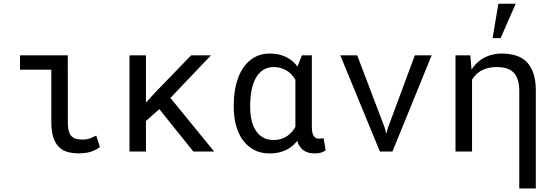

<svg xmlns="http://www.w3.org/2000/svg" viewBox="-20 -832 3040 1054"><path d="M89.8 -528.3V-449.7H261.7V-162.1Q261.7 -112.8 272 -79.8Q282.2 -46.9 301.8 -26.9Q320.8 -6.8 348.4 1.5Q376 9.8 411.1 9.8Q429.2 9.8 446.8 7.8Q464.4 5.9 481.4 0Q492.7 -3.9 504.4 -9.8Q516.1 -15.6 528.3 -24.4L508.3 -87.9Q494.1 -79.6 475.1 -72.8Q456.1 -65.9 434.1 -65.9Q418 -65.9 403.3 -68.4Q388.7 -70.8 377.4 -80.1Q365.7 -88.9 359.1 -107.2Q352.5 -125.5 352.5 -157.2L352.1 -528.3Z M854.5 -232.9 1041.5 0H1155.8L915.5 -294.4L1138.2 -528.3H1029.3L835 -327.6L781.2 -269V-528.3H690.9V0H781.2V-168Z M1691.9 -528.3H1637.2L1614.7 -470.2L1613.3 -466.3Q1603.5 -479.5 1591.8 -490.5Q1580.1 -501.5 1566.9 -509.8Q1544.9 -523.4 1518.6 -530.8Q1492.2 -538.1 1460.4 -538.1Q1412.1 -538.1 1375.2 -516.6Q1338.4 -495.1 1313.5 -457.5Q1288.6 -419.4 1275.9 -367.4Q1263.2 -315.4 1263.2 -254.4V-244.1Q1263.2 -189.5 1275.9 -142.8Q1288.6 -96.2 1313.5 -62.5Q1338.4 -28.3 1375 -9Q1411.6 10.3 1459.5 10.3Q1490.7 10.3 1517.1 3.4Q1543.5 -3.4 1564.9 -16.6Q1578.1 -24.9 1589.8 -35.4Q1601.6 -45.9 1611.3 -58.6Q1615.7 -44.9 1621.8 -34.2Q1627.9 -23.4 1635.7 -15.6Q1648.9 -2.4 1667 3.9Q1685.1 10.3 1708 10.3Q1723.6 10.3 1738 7.1Q1752.4 3.9 1767.6 -6.3L1756.3 -73.7Q1751.5 -72.8 1744.9 -71.8Q1738.3 -70.8 1731 -70.8Q1722.2 -70.8 1715.1 -74Q1708 -77.1 1703.1 -84.5Q1697.8 -91.8 1694.8 -104.2Q1691.9 -116.7 1691.9 -135.3ZM1353.5 -244.1V-254.4Q1353.5 -295.9 1360.4 -333.7Q1367.2 -371.6 1382.8 -400.9Q1397.9 -429.7 1422.6 -446.8Q1447.3 -463.9 1482.4 -463.9Q1503.4 -463.9 1521.2 -458.7Q1539.1 -453.6 1554.2 -444.3Q1568.8 -435.1 1580.6 -422.4Q1592.3 -409.7 1601.6 -394.5V-160.2Q1601.6 -150.9 1601.6 -146.2Q1601.6 -141.6 1601.6 -135.3Q1594.7 -123.5 1586.7 -113.3Q1578.6 -103 1568.8 -94.7Q1552.2 -80.1 1530.5 -71.8Q1508.8 -63.5 1481.4 -63.5Q1446.8 -63.5 1422.4 -78.1Q1397.9 -92.8 1382.8 -117.7Q1367.2 -142.1 1360.4 -174.8Q1353.5 -207.5 1353.5 -244.1Z M2065.4 0H2134.3L2349.6 -528.3H2257.3L2109.4 -129.9L2100.6 -97.2L2092.3 -129.9L1940.9 -528.3H1848.1Z M2480.5 0H2571.3V-394.5Q2580.6 -410.2 2593.3 -422.6Q2606 -435.1 2621.6 -444.3Q2638.7 -453.6 2659.7 -458.7Q2680.7 -463.9 2706.1 -463.9Q2736.8 -463.9 2760 -456.8Q2783.2 -449.7 2798.3 -434.6Q2814.5 -418.9 2822.5 -393.6Q2830.6 -368.2 2830.6 -332.5V202.6H2921.4V-334.5Q2921.4 -390.6 2908.2 -429.4Q2895 -468.3 2870.6 -492.7Q2846.2 -516.6 2811.5 -527.3Q2776.9 -538.1 2732.9 -538.1Q2701.2 -537.6 2673.6 -529.5Q2646 -521.5 2623 -506.3Q2606.9 -495.6 2593.3 -481.4Q2579.6 -467.3 2568.4 -450.2L2567.9 -457L2562 -528.3H2480.5ZM2715.8 -811.5 2684.1 -622.6H2728L2811 -811.5Z"/></svg>

Font: RobotoMono Nerd Font
Style: Regular
Weight: 400
Monospace: yes
Designer: Google
Version: Version 3.000;Nerd Fonts 3.2.1